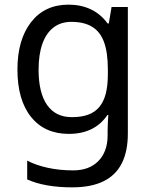

<svg xmlns="http://www.w3.org/2000/svg" viewBox="-20 -566 655 826"><path d="M275 -546Q328 -546 370.5 -526Q413 -506 443 -465H448L460 -536H530V9Q530 85 504 136.5Q478 188 425 214Q372 240 290 240Q232 240 183.5 231.5Q135 223 97 206V125Q135 145 186 156Q237 167 295 167Q364 167 403.5 126.5Q443 86 443 16V-5Q443 -17 444 -39.5Q445 -62 446 -71H442Q414 -30 372.5 -10Q331 10 276 10Q172 10 113.5 -63Q55 -136 55 -267Q55 -395 113.5 -470.5Q172 -546 275 -546ZM287 -472Q242 -472 210.5 -448Q179 -424 162.5 -378Q146 -332 146 -266Q146 -167 182.5 -114.5Q219 -62 289 -62Q330 -62 359 -72.5Q388 -83 407 -105.5Q426 -128 435 -163Q444 -198 444 -246V-267Q444 -340 427.5 -385Q411 -430 376 -451Q341 -472 287 -472Z"/></svg>

Font: hexumalayalam05
Style: Book
Weight: 400
Designer: Jelle Bosma - Monotype Design Team
Foundry: Monotype Imaging Inc.
Version: Version 2.003